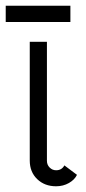

<svg xmlns="http://www.w3.org/2000/svg" viewBox="-29 -646 302 671"><path d="M167 -51Q187 -51 196 -68L240 -35Q232 -18 212 -6.5Q192 5 167 5Q127 5 101 -20Q75 -45 75 -85V-500H135V-84Q135 -70 144.5 -60.5Q154 -51 167 -51ZM-9 -626H217V-569H-9Z"/></svg>

Font: Bellota Text
Style: Regular
Weight: 400
Designer: Kemie Guaida
Foundry: Kemie Guaida
Version: Version 4.001